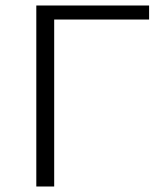

<svg xmlns="http://www.w3.org/2000/svg" viewBox="-20 -678 593 698"><path d="M522 -607H177V0H112V-658H522Z"/></svg>

Font: Isabella Sans
Style: Regular
Weight: 400
Designer: Original fonts by Christian Thalmann (Catharsis Fonts), Modifications by Cristiano Sobral
Version: Version 0.002;July 12, 2020;FontCreator 13.0.0.2655 64-bit; 